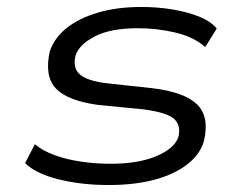

<svg xmlns="http://www.w3.org/2000/svg" viewBox="-20 -523 702 551"><path d="M292 8Q213 8 147.5 -8.5Q82 -25 52 -55L80 -109Q103 -90 137.5 -77.5Q172 -65 213.5 -59Q255 -53 298 -53Q377 -53 429 -75Q481 -97 492 -130Q500 -163 480 -181.5Q460 -200 393 -209L261 -222Q173 -234 140 -269.5Q107 -305 123 -376Q136 -414 170.5 -442Q205 -470 260 -486.5Q315 -503 385 -503Q432 -503 474.5 -496Q517 -489 551 -475.5Q585 -462 602 -441L569 -388Q536 -417 483.5 -429.5Q431 -442 376 -442Q297 -442 252 -418.5Q207 -395 197 -364Q188 -329 208.5 -310Q229 -291 287 -284L416 -270Q509 -259 545.5 -223.5Q582 -188 565 -117Q553 -78 515 -49.5Q477 -21 420.5 -6.5Q364 8 292 8Z"/></svg>

Font: Nunito Sans 7pt Expanded Light
Style: Italic
Weight: 300
Width: 7
Italic angle: -9°
Designer: Vernon Adams
Foundry: Vernon Adams
Version: Version 3.101;gftools[0.9.27]